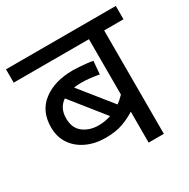

<svg xmlns="http://www.w3.org/2000/svg" viewBox="-144 -754 872 886"><g transform="rotate(-30 292.5 -311.0)"><path d="M585 -551H482V0H401V-165Q374 -147 335.5 -132.5Q297 -118 241 -118Q185 -118 140.5 -139Q96 -160 71 -197.5Q46 -235 46 -286Q46 -372 106.5 -418Q167 -464 265 -464Q279 -464 299 -462.5Q319 -461 338.5 -459Q358 -457 369 -454L363 -385Q343 -389 318 -392Q293 -395 268 -395Q248 -395 230 -392L365 -224Q384 -238 401 -256V-551H0V-622H585ZM127 -287Q127 -235 160.5 -209.5Q194 -184 242 -184Q260 -184 276.5 -187Q293 -190 308 -195L168 -370Q127 -342 127 -287Z"/></g></svg>

Font: Go Noto Current
Style: Regular
Weight: 400
Designer: Monotype Design Team
Foundry: Monotype Imaging Inc.
Version: Version 2.007; ttfautohint (v1.8) -l 8 -r 50 -G 200 -x 14 -D